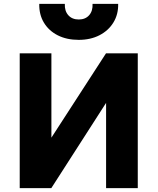

<svg xmlns="http://www.w3.org/2000/svg" viewBox="-20 -977 818 997"><path d="M82.4 0V-700H246.9V-262.2L530.4 -700H695.4V0H530.9V-442.8L246.4 0ZM388.9 -770Q326.4 -770 279.9 -793.6Q233.4 -817.2 208 -859.4Q182.6 -901.5 183.9 -957H316.6Q315 -920.2 334.7 -898Q354.4 -875.8 388.9 -875.8Q423.4 -875.8 442.9 -898Q462.5 -920.2 460.6 -957H593.6Q594.8 -902.4 568.9 -860.2Q543.1 -818 496.5 -794Q449.9 -770 388.9 -770Z"/></svg>

Font: Geologica-Sharp
Style: Regular
Weight: 100
Designer: Sindre Bremnes, Frode Helland
Foundry: Monokrom Skriftforlag AS
Version: Version 1.010;gftools[0.9.28]